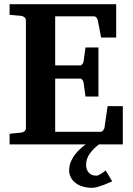

<svg xmlns="http://www.w3.org/2000/svg" viewBox="-20 -691 638 919"><path d="M517.1 176.8Q498.5 185.5 481 192.4Q465.8 198.2 449.5 203.1Q433.1 208 421.9 208Q398.4 208 378.2 202.4Q357.9 196.8 343 185.8Q328.1 174.8 319.6 159.4Q311 144 311 124Q311 102.1 319.3 82.5Q327.6 63 340.1 47.1Q352.5 31.2 366.7 19Q379.9 7.3 390.6 0H25.9V-50.8L81.1 -56.2Q89.8 -57.1 96.9 -62.7Q104 -68.4 104 -78.1V-592.8Q104 -602.5 96.9 -608.4Q89.8 -614.3 81.1 -615.2L25.9 -620.1V-670.9H536.1V-511.2H463.9L448.2 -594.2Q446.3 -601.6 441.7 -607.2Q437 -612.8 430.2 -612.8H244.1V-377.9H362.8Q369.6 -377.9 374.3 -384.3Q378.9 -390.6 379.9 -396L389.2 -463.9H451.2V-229H389.2L379.9 -296.9Q378.9 -302.2 374.3 -308.6Q369.6 -314.9 362.8 -314.9H244.1V-60.1H461.9Q468.3 -60.1 473.6 -66.9Q479 -73.7 480 -79.1L495.1 -183.1H567.9V0H453.6Q426.8 20.5 409.7 44.4Q392.1 68.8 392.1 98.1Q392.1 120.1 404.5 135Q417 149.9 441.9 149.9Q446.8 149.9 453.4 146.5Q460 143.1 466.6 138.9Q473.1 134.8 478.3 130.6Q483.4 126.5 485.8 125Z"/></svg>

Font: Charis SIL Am
Style: Bold
Weight: 700
Foundry: SIL International
Version: Version 5.000